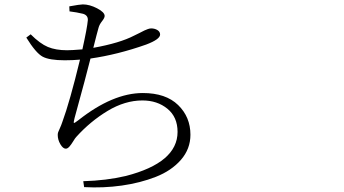

<svg xmlns="http://www.w3.org/2000/svg" viewBox="-20 -798 1540 859"><path d="M291 -747.1 290 -769.5Q337.9 -778.3 350.6 -778.3Q380.9 -778.3 414.6 -760.7Q448.2 -743.2 448.2 -726.6Q448.2 -717.8 436.5 -703.1Q424.8 -688.5 420.9 -673.8Q414.1 -650.4 397.5 -584Q516.6 -605.5 580.1 -638.7Q590.8 -643.6 605 -650.9Q619.1 -658.2 626 -661.6Q632.8 -665 641.6 -668Q650.4 -670.9 656.2 -670.9Q671.9 -670.9 684.1 -663.6Q696.3 -656.2 696.3 -643.6Q696.3 -622.1 633.8 -598.6Q506.8 -553.7 384.8 -536.1Q366.2 -460.9 313.5 -269.5Q308.6 -250 310.5 -248Q312.5 -246.1 330.1 -259.8Q484.4 -381.8 619.1 -381.8Q721.7 -381.8 776.9 -328.1Q832 -274.4 832 -195.3Q832 -131.8 789.6 -83Q747.1 -34.2 677.2 -6.8Q607.4 20.5 524.9 32.2Q442.4 43.9 356.4 39.1L352.5 12.7Q456.1 9.8 543 -10.7Q774.4 -70.3 774.4 -208Q774.4 -274.4 729 -311.5Q683.6 -348.6 617.2 -348.6Q539.1 -348.6 461.4 -301.8Q383.8 -254.9 321.3 -185.5Q316.4 -180.7 307.6 -166Q298.8 -151.4 290.5 -142.1Q282.2 -132.8 274.4 -132.8Q261.7 -132.8 250 -152.8Q238.3 -172.9 238.3 -194.3Q238.3 -201.2 240.2 -206.5Q242.2 -211.9 248 -224.6Q253.9 -237.3 258.8 -252Q292 -341.8 337.9 -531.2Q304.7 -528.3 269.5 -528.3Q201.2 -528.3 170.9 -544.4Q140.6 -560.5 97.7 -629.9L117.2 -644.5Q159.2 -602.5 194.3 -587.9Q229.5 -573.2 280.3 -573.2Q299.8 -573.2 348.6 -577.1Q370.1 -673.8 373 -708Q374 -729.5 351.6 -736.3Q323.2 -743.2 291 -747.1Z"/></svg>

Font: Bpmf Zihi Serif Light
Style: Light
Weight: 300
Foundry: But Ko
Version: Version 1.320